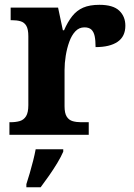

<svg xmlns="http://www.w3.org/2000/svg" viewBox="-20 -568 563 809"><path d="M19.7 0V-53H23.8Q46.8 -53 63.6 -58Q80.3 -63 89.9 -78.5Q99.4 -94 99.4 -125V-415Q99.4 -445 90.8 -459.5Q82.2 -474 66.3 -478.5Q50.5 -483 28.5 -483H24.9V-536H224.7L244.9 -440.5H249.9Q265.2 -475.7 284.2 -499.8Q303.3 -524 330.6 -535.9Q357.9 -547.7 399 -547.7Q456.4 -547.7 482.3 -523.2Q508.2 -498.7 508.2 -459.7Q508.2 -414.2 475.4 -391.8Q442.6 -369.5 382.7 -369.5Q382.7 -397.5 378.9 -415.7Q375 -433.8 365 -443.3Q354.9 -452.7 335.5 -452.7Q313.3 -452.7 297.5 -436Q281.7 -419.2 271.9 -391.8Q262 -364.5 257 -333.2Q252 -302 252 -273V-120Q252 -91 261.2 -76.5Q270.4 -62 286.3 -57.5Q302.2 -53 321.8 -53H353.9V0ZM91.1 208Q97.6 187.7 105.3 161.9Q112.9 136 119.6 109.3Q126.3 82.7 130.3 61H246.5V71Q237.5 92 221.5 118.7Q205.4 145.4 186.5 172.4Q167.6 199.4 151.3 221H91.1Z"/></svg>

Font: Noto Serif Ethiopic
Style: Regular
Weight: 400
Designer: Monotype Design Team
Foundry: Monotype Imaging Inc.
Version: Version 2.102